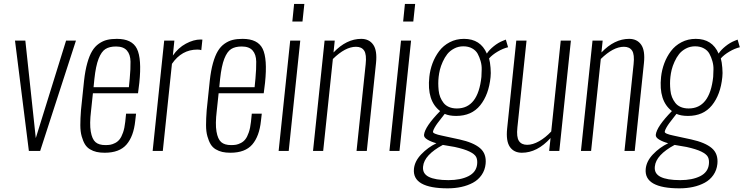

<svg xmlns="http://www.w3.org/2000/svg" viewBox="-20 -791 3896 1006"><path d="M131.3 0 58.6 -578.1H112.8L167.5 -67.4L326.2 -578.1H377.9L190.4 0Z M470.2 -334H655.3L659.7 -378.9Q664.6 -431.2 663.8 -468.5Q663.1 -505.9 644.8 -526.6Q626.5 -547.4 587.9 -547.4Q553.2 -547.4 532.2 -533.9Q511.2 -520.5 496.6 -483.2Q481.9 -445.8 474.6 -377.9ZM528.3 9.3Q504.4 9.3 486.1 5.1Q467.8 1 451.4 -8.8Q435.1 -18.6 425 -35.2Q415 -51.8 408 -76.7Q400.9 -101.6 400.9 -135.5Q400.9 -169.4 404.3 -213.9L420.4 -368.2Q426.3 -421.4 437.3 -460.4Q448.2 -499.5 462.9 -523.7Q477.5 -547.9 498.3 -562.3Q519 -576.7 541 -582Q563 -587.4 592.3 -587.4Q671.9 -587.4 697.5 -535.4Q723.1 -483.4 710 -357.4L703.1 -302.2H466.8L457 -210Q448.7 -141.6 455.6 -101.8Q462.4 -62 480.2 -46.4Q498 -30.8 532.2 -30.8Q546.9 -30.8 558.1 -32.7Q569.3 -34.7 583.3 -41.7Q597.2 -48.8 606.9 -61.3Q616.7 -73.7 624.8 -96.9Q632.8 -120.1 636.2 -152.3L640.6 -195.3H692.9L688.5 -157.2Q680.2 -77.1 643.1 -33.9Q606 9.3 528.3 9.3Z M779.8 0 840.3 -578.1H893.6L885.7 -500Q913.6 -540.5 954.1 -562.3Q994.6 -584 1030.8 -584Q1031.2 -584 1035.4 -583.7Q1039.6 -583.5 1040.5 -583.5L1034.7 -528.3Q1026.9 -531.2 1013.7 -531.2Q932.1 -531.2 880.9 -456.5L833 0Z M1128.9 -334H1314L1318.4 -378.9Q1323.2 -431.2 1322.5 -468.5Q1321.8 -505.9 1303.5 -526.6Q1285.2 -547.4 1246.6 -547.4Q1211.9 -547.4 1190.9 -533.9Q1169.9 -520.5 1155.3 -483.2Q1140.6 -445.8 1133.3 -377.9ZM1187 9.3Q1163.1 9.3 1144.8 5.1Q1126.5 1 1110.1 -8.8Q1093.8 -18.6 1083.7 -35.2Q1073.7 -51.8 1066.7 -76.7Q1059.6 -101.6 1059.6 -135.5Q1059.6 -169.4 1063 -213.9L1079.1 -368.2Q1085 -421.4 1095.9 -460.4Q1106.9 -499.5 1121.6 -523.7Q1136.2 -547.9 1157 -562.3Q1177.7 -576.7 1199.7 -582Q1221.7 -587.4 1251 -587.4Q1330.6 -587.4 1356.2 -535.4Q1381.8 -483.4 1368.7 -357.4L1361.8 -302.2H1125.5L1115.7 -210Q1107.4 -141.6 1114.3 -101.8Q1121.1 -62 1138.9 -46.4Q1156.7 -30.8 1190.9 -30.8Q1205.6 -30.8 1216.8 -32.7Q1228 -34.7 1241.9 -41.7Q1255.9 -48.8 1265.6 -61.3Q1275.4 -73.7 1283.4 -96.9Q1291.5 -120.1 1294.9 -152.3L1299.3 -195.3H1351.6L1347.2 -157.2Q1338.9 -77.1 1301.8 -33.9Q1264.6 9.3 1187 9.3Z M1511.7 -678.2 1521 -770.5H1574.7L1564.9 -678.2ZM1439.9 0 1500.5 -578.1H1553.2L1492.7 0Z M1620.1 0 1680.7 -578.1H1733.9L1727.5 -516.1Q1795.4 -587.4 1872.6 -587.4Q1914.1 -587.4 1935.5 -556.9Q1957 -526.4 1950.2 -460.9L1901.9 0H1848.1L1896 -455.1Q1901.4 -505.4 1888.2 -525.6Q1875 -545.9 1845.2 -545.9Q1789.1 -545.9 1724.1 -481.9L1673.3 0Z M2092.3 -678.2 2101.6 -770.5H2155.3L2145.5 -678.2ZM2020.5 0 2081.1 -578.1H2133.8L2073.2 0Z M2374 -222.7Q2484.9 -222.7 2502.4 -388.2Q2503.4 -406.7 2503.9 -428Q2504.4 -449.2 2498.3 -470.7Q2492.2 -492.2 2482.7 -509.5Q2473.1 -526.9 2453.6 -537.6Q2434.1 -548.3 2407.7 -548.3Q2381.3 -548.3 2359.4 -536.6Q2337.4 -524.9 2323.7 -507.6Q2310.1 -490.2 2299.8 -467.5Q2289.6 -444.8 2284.9 -425.5Q2280.3 -406.2 2278.3 -388.2Q2276.4 -370.6 2276.4 -354.2Q2276.4 -337.9 2278.3 -317.9Q2280.3 -297.9 2286.9 -281.7Q2293.5 -265.6 2304 -252Q2314.5 -238.3 2332.3 -230.5Q2350.1 -222.7 2374 -222.7ZM2330.1 152.8Q2393.1 152.8 2434.3 132.1Q2475.6 111.3 2480 69.3Q2482.4 46.4 2474.9 31.5Q2467.3 16.6 2440.4 3.4Q2413.6 -9.8 2362.8 -21L2300.3 -31.7Q2202.6 21 2196.8 81.1Q2192.4 118.2 2226.3 135.5Q2260.3 152.8 2330.1 152.8ZM2325.7 195.8Q2233.4 195.8 2188.7 170.4Q2144 145 2148.9 93.8Q2152.8 53.2 2187.3 17.3Q2221.7 -18.6 2266.6 -40.5Q2240.2 -47.4 2220.2 -59.1Q2200.2 -70.8 2201.7 -84.5Q2206.1 -127.4 2286.1 -209Q2215.8 -262.7 2229.5 -388.2Q2233.4 -425.3 2246.3 -459.7Q2259.3 -494.1 2281 -523.2Q2302.7 -552.2 2336.4 -569.8Q2370.1 -587.4 2411.1 -587.4Q2497.6 -587.4 2530.8 -510.3Q2543.5 -529.8 2567.1 -548.8Q2590.8 -567.9 2615.7 -577.6L2630.4 -583.5L2642.1 -543.5Q2615.2 -537.1 2587.2 -520.5Q2559.1 -503.9 2542.5 -484.9Q2547.9 -466.3 2550.3 -435.8Q2552.7 -405.3 2550.3 -386.7Q2541 -294.9 2496.1 -239.3Q2451.2 -183.6 2370.1 -183.6Q2334 -183.6 2310.1 -194.3Q2305.7 -188.5 2293 -172.4Q2280.3 -156.2 2272.5 -145.8Q2264.6 -135.3 2257.1 -122.1Q2249.5 -108.9 2248.5 -100.6Q2248 -95.2 2260.3 -90.1Q2272.5 -85 2294.4 -80.6Q2309.1 -76.7 2344 -69.8Q2378.9 -63 2387.2 -60.5Q2460.4 -44.4 2495.1 -14.9Q2529.8 14.6 2524.4 67.9Q2521 100.6 2503.4 126Q2485.8 151.4 2458.3 166.3Q2430.7 181.2 2397.2 188.5Q2363.8 195.8 2325.7 195.8Z M2714.4 9.3Q2672.9 9.3 2651.6 -21.2Q2630.4 -51.8 2637.2 -117.2L2685.1 -578.1H2738.8L2690.9 -123Q2685.5 -72.8 2699 -52.5Q2712.4 -32.2 2742.2 -32.2Q2771.5 -32.2 2804.7 -51Q2837.9 -69.8 2868.2 -102.1L2918 -578.1H2971.2L2910.6 0H2857.4L2864.7 -67.9Q2794.9 9.3 2714.4 9.3Z M3023.9 0 3084.5 -578.1H3137.7L3131.3 -516.1Q3199.2 -587.4 3276.4 -587.4Q3317.9 -587.4 3339.4 -556.9Q3360.8 -526.4 3354 -460.9L3305.7 0H3252L3299.8 -455.1Q3305.2 -505.4 3292 -525.6Q3278.8 -545.9 3249 -545.9Q3192.9 -545.9 3127.9 -481.9L3077.1 0Z M3588.4 -222.7Q3699.2 -222.7 3716.8 -388.2Q3717.8 -406.7 3718.3 -428Q3718.8 -449.2 3712.6 -470.7Q3706.5 -492.2 3697 -509.5Q3687.5 -526.9 3668 -537.6Q3648.4 -548.3 3622.1 -548.3Q3595.7 -548.3 3573.7 -536.6Q3551.8 -524.9 3538.1 -507.6Q3524.4 -490.2 3514.2 -467.5Q3503.9 -444.8 3499.3 -425.5Q3494.6 -406.2 3492.7 -388.2Q3490.7 -370.6 3490.7 -354.2Q3490.7 -337.9 3492.7 -317.9Q3494.6 -297.9 3501.2 -281.7Q3507.8 -265.6 3518.3 -252Q3528.8 -238.3 3546.6 -230.5Q3564.5 -222.7 3588.4 -222.7ZM3544.4 152.8Q3607.4 152.8 3648.7 132.1Q3689.9 111.3 3694.3 69.3Q3696.8 46.4 3689.2 31.5Q3681.6 16.6 3654.8 3.4Q3627.9 -9.8 3577.1 -21L3514.6 -31.7Q3417 21 3411.1 81.1Q3406.7 118.2 3440.7 135.5Q3474.6 152.8 3544.4 152.8ZM3540 195.8Q3447.8 195.8 3403.1 170.4Q3358.4 145 3363.3 93.8Q3367.2 53.2 3401.6 17.3Q3436 -18.6 3481 -40.5Q3454.6 -47.4 3434.6 -59.1Q3414.6 -70.8 3416 -84.5Q3420.4 -127.4 3500.5 -209Q3430.2 -262.7 3443.8 -388.2Q3447.8 -425.3 3460.7 -459.7Q3473.6 -494.1 3495.4 -523.2Q3517.1 -552.2 3550.8 -569.8Q3584.5 -587.4 3625.5 -587.4Q3711.9 -587.4 3745.1 -510.3Q3757.8 -529.8 3781.5 -548.8Q3805.2 -567.9 3830.1 -577.6L3844.7 -583.5L3856.4 -543.5Q3829.6 -537.1 3801.5 -520.5Q3773.4 -503.9 3756.8 -484.9Q3762.2 -466.3 3764.6 -435.8Q3767.1 -405.3 3764.6 -386.7Q3755.4 -294.9 3710.4 -239.3Q3665.5 -183.6 3584.5 -183.6Q3548.3 -183.6 3524.4 -194.3Q3520 -188.5 3507.3 -172.4Q3494.6 -156.2 3486.8 -145.8Q3479 -135.3 3471.4 -122.1Q3463.9 -108.9 3462.9 -100.6Q3462.4 -95.2 3474.6 -90.1Q3486.8 -85 3508.8 -80.6Q3523.4 -76.7 3558.3 -69.8Q3593.3 -63 3601.6 -60.5Q3674.8 -44.4 3709.5 -14.9Q3744.1 14.6 3738.8 67.9Q3735.4 100.6 3717.8 126Q3700.2 151.4 3672.6 166.3Q3645 181.2 3611.6 188.5Q3578.1 195.8 3540 195.8Z"/></svg>

Font: Oswald
Style: Extra-Light
Weight: 200
Designer: Vernon Adams
Foundry: Vernon Adams
Version: 3.0; ttfautohint (v0.94.23-7a4d-dirty) -l 8 -r 50 -G 200 -x 